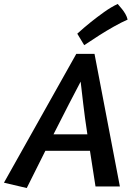

<svg xmlns="http://www.w3.org/2000/svg" viewBox="-60 -941 664 969"><path d="M-40 -19 75 8 169 -180H394L422 0H545L417 -669H325ZM381 -263H210Q252 -347 288 -416Q324 -485 347 -529Q352 -487 360 -417.5Q368 -348 381 -263ZM365 -713Q404 -739 443 -764Q476 -785 514 -806.5Q552 -828 584 -842Q581 -856 573 -870Q565 -884 556 -895Q545 -908 534 -921Q500 -905 464.5 -879.5Q429 -854 399 -830Q364 -802 330 -771Z"/></svg>

Font: Amaranth
Style: Italic
Weight: 400
Designer: Gesine Todt
Foundry: Gesine Todt
Version: Version 1.001